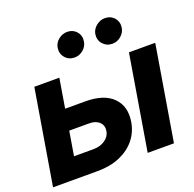

<svg xmlns="http://www.w3.org/2000/svg" viewBox="-134 -902 1052 1039"><g transform="rotate(-20 392.5 -382.5)"><path d="M156.2 -377.4H319.3Q427.7 -377.9 479.5 -326.2Q531.2 -274.4 517.1 -188Q507.8 -131.8 473.4 -89.6Q439 -47.4 383.5 -23.7Q328.1 0 255.9 0H-1.5L89.4 -545.9H233.4L162.6 -119.1H275.4Q313.5 -119.1 341.3 -138.2Q369.1 -157.2 374 -187Q379.4 -218.8 358.4 -238.8Q337.4 -258.8 299.8 -258.3H136.7ZM543.5 0 634.3 -545.9H785.6L694.8 0ZM349.6 -620.1Q315.9 -620.1 295.4 -644.3Q274.9 -668.5 280.3 -701.7Q284.7 -728 306.9 -746.1Q329.1 -764.2 356.9 -764.6Q390.6 -764.2 410.9 -740.5Q431.2 -716.8 425.3 -683.6Q421.4 -657.7 399.4 -638.9Q377.4 -620.1 349.6 -620.1ZM566.9 -620.1Q533.7 -620.1 512.7 -644Q491.7 -668 497.1 -701.7Q502 -728 524.4 -746.1Q546.9 -764.2 573.7 -764.6Q608.4 -764.2 628.4 -740.5Q648.4 -716.8 643.1 -683.6Q638.7 -657.7 616.9 -638.9Q595.2 -620.1 566.9 -620.1Z"/></g></svg>

Font: Inter Tight
Style: Bold Italic
Weight: 700
Italic angle: -9.39999°
Designer: Rasmus Andersson
Foundry: rsms
Version: Version 3.004